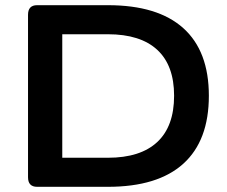

<svg xmlns="http://www.w3.org/2000/svg" viewBox="-20 -720 874 740"><path d="M123 0Q88 0 88 -37V-663Q88 -700 123 -700H396Q588 -700 686.5 -611.5Q785 -523 785 -351Q785 -178 686.5 -89Q588 0 396 0ZM220 -112H396Q521 -112 586 -172.5Q651 -233 651 -351Q651 -468 586 -528Q521 -588 396 -588H220Z"/></svg>

Font: Asap Expanded SemiBold
Style: Regular
Weight: 600
Width: 7
Designer: Pablo Cosgaya
Foundry: Omnibus-Type
Version: Version 3.001; ttfautohint (v1.8.4.7-5d5b)